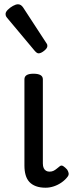

<svg xmlns="http://www.w3.org/2000/svg" viewBox="-20 -859 344 896"><path d="M193 17Q167 17 148 10Q129 3 117 -10Q105 -23 99.5 -42.5Q94 -62 94 -86V-489Q94 -502 104.5 -508.5Q115 -515 136 -515Q158 -515 169 -508.5Q180 -502 180 -489V-96Q180 -83 184 -74.5Q188 -66 195 -62Q202 -58 211 -58Q222 -58 230 -62Q238 -66 245 -72Q252 -78 260 -84Q267 -89 275.5 -83.5Q284 -78 293 -68Q298 -61 300 -52Q302 -43 296 -35Q285 -20 268 -8Q251 4 231.5 10.5Q212 17 193 17ZM160 -610Q156 -610 151.5 -613Q147 -616 141 -623L18 -770Q11 -778 8.5 -782.5Q6 -787 6 -794Q6 -803 16.5 -813.5Q27 -824 40.5 -831.5Q54 -839 64 -839Q78 -839 88 -824L195 -660Q200 -653 200.5 -650Q201 -647 201 -644Q201 -634 186 -622Q171 -610 160 -610Z"/></svg>

Font: Playwrite PT
Style: Regular
Weight: 400
Designer: Veronika Burian, José Scaglione
Foundry: TypeTogether
Version: Version 1.002